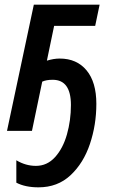

<svg xmlns="http://www.w3.org/2000/svg" viewBox="-20 -561 505 823"><path d="M50 222V126Q90 150 134 150Q182 150 216 112.5Q250 75 267 15Q284 -45 284 -111Q284 -219 206 -219Q178 -219 161 -211L117 0H10L125 -541H407L388 -450H212L181 -301Q210 -310 236 -310Q309 -310 351 -259.5Q393 -209 393 -116Q393 -26 365.5 56Q338 138 282.5 190Q227 242 145 242Q88 242 50 222Z"/></svg>

Font: Noto Sans UI NarrowMedium
Style: Italic
Weight: 500
Width: 4
Italic angle: -12°
Designer: Monotype Design Team
Foundry: Monotype Imaging Inc.
Version: Version 1.001